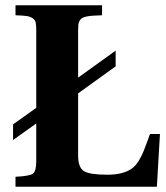

<svg xmlns="http://www.w3.org/2000/svg" viewBox="-20 -712 631 732"><path d="M29.8 -178.2V-237.8L118.2 -300.8V-595.2Q118.2 -615.7 116.2 -625.7Q114.3 -635.7 104.7 -642.3Q95.2 -648.9 81.5 -650.9Q67.9 -652.8 39.1 -653.8V-691.9H369.1V-653.8Q346.2 -652.8 333.3 -652.1Q320.3 -651.4 308.8 -648.7Q297.4 -646 292.2 -642.6Q287.1 -639.2 283.2 -632.1Q279.3 -625 278.6 -616.9Q277.8 -608.9 277.8 -595.2V-416L420.9 -519V-459L277.8 -356V-119.1Q277.8 -72.8 300.5 -59.3Q323.2 -45.9 389.2 -45.9Q420.9 -45.9 443.6 -52Q466.3 -58.1 481.2 -68.4Q496.1 -78.6 507.8 -97.2Q519.5 -115.7 527.3 -135.3Q535.2 -154.8 545.9 -184.1Q546.9 -188 547.6 -189.9Q548.3 -191.9 549.6 -195.1Q550.8 -198.2 551.8 -201.2H589.8L578.1 0H39.1V-38.1Q92.3 -40.5 105.2 -49.8Q118.2 -59.1 118.2 -97.2V-241.2Z"/></svg>

Font: Linguistics Pro
Style: Bold
Weight: 700
Designer: Stefan Peev, Context Ltd
Foundry: Stefan Peev, Context Ltd
Version: Version 001.000